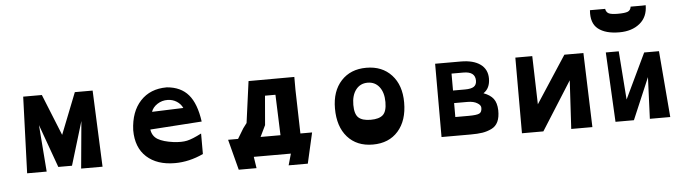

<svg xmlns="http://www.w3.org/2000/svg" viewBox="-56 -1163 5504 1537"><g transform="rotate(-5 2696.0 -394.0)"><path d="M117 1 139 -613H289L423 -281L554 -613H697L723 1H551L586 -378L480 -28H370L245 -375L274 1Z M1545 -290 1130 -262Q1138 -208 1181 -182.5Q1224 -157 1306 -146Q1371 -138 1415 -147.5Q1459 -157 1532 -195V-30Q1418 23 1304 23Q1160 23 1076.5 -53Q993 -129 993 -268V-269Q999 -417 1078 -502Q1157 -587 1289 -587H1291Q1403 -578 1464 -506.5Q1525 -435 1545 -290ZM1156 -402 1408 -411Q1393 -444 1361 -464.5Q1329 -485 1289 -486Q1243 -487 1205.5 -462.5Q1168 -438 1156 -402Z M2315 -479 2324 -126H2418L2362 120H2208L2234 28H1936L1950 120H1807L1743 -126H1823L1872 -207L1902 -247L1947 -580L2315 -581ZM2004 -126H2164L2152 -452H2068L2048 -217Z M2617 -301Q2617 -440 2692.5 -522Q2768 -604 2895 -604Q3022 -604 3097.5 -522Q3173 -440 3173 -301Q3173 -156 3098.5 -71.5Q3024 13 2895 13Q2766 13 2691.5 -71Q2617 -155 2617 -301ZM3024 -317Q3024 -394 2989 -439Q2954 -484 2895 -484Q2836 -484 2801 -439Q2766 -394 2766 -317Q2766 -242 2797 -214Q2828 -186 2895 -186Q2962 -186 2993 -214Q3024 -242 3024 -317Z M3447 1V-588H3653Q3754 -588 3810 -547.5Q3866 -507 3866 -433Q3866 -354 3812 -319Q3866 -299 3891 -266Q3916 -233 3918 -173Q3919 -117 3902 -81Q3885 -45 3849.5 -28Q3814 -11 3776 -5Q3738 1 3681 1ZM3571 -362H3667Q3717 -362 3739 -377Q3761 -392 3761 -425Q3761 -498 3667 -498H3571ZM3571 -149H3677Q3743 -149 3764 -159.5Q3785 -170 3785 -204Q3785 -226 3758 -242Q3729 -261 3677 -261H3571Z M4509 -362 4263 27H4091V-581H4227L4238 -193L4484 -570H4637L4657 27H4487Z M5167 -908Q5167 -814 5103.5 -762Q5040 -710 4939 -710Q4828 -710 4769 -756.5Q4710 -803 4719 -907H4841Q4846 -879 4867 -869Q4888 -859 4939 -859Q4997 -859 5019.5 -868.5Q5042 -878 5046 -907H5138ZM5285 1H5121L5135 -333L4993 1H4845L4816 -559H4920L4949 -169L5122 -532H5241Z"/></g></svg>

Font: OpenDyslexic
Style: Bold
Weight: 800
Designer: Abbie Gonzalez
Version: Version 0.920;hotconv 1.0.109;makeotfexe 2.5.65596